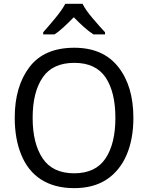

<svg xmlns="http://www.w3.org/2000/svg" viewBox="-20 -975 775 1005"><path d="M678.2 -357.9C678.2 -468.8 651.9 -557.6 599.1 -624.5C546.4 -691.4 469.7 -725.1 369.1 -725.1C263.7 -725.1 185.5 -691.4 134.3 -624C83 -556.6 57.1 -468.3 57.1 -358.9C57.1 -285.2 68.4 -220.2 91.3 -165C136.2 -54.2 228 9.8 368.2 9.8C436 9.8 493.2 -5.4 539.1 -36.1C630.9 -97.2 678.2 -211.4 678.2 -357.9ZM150.9 -357.9C150.9 -448.2 168.5 -518.6 203.6 -569.8C238.3 -620.6 293.5 -646 369.1 -646C443.8 -646 498 -620.6 532.7 -569.8C566.9 -518.6 584 -448.2 584 -357.9C584 -268.1 566.9 -197.3 532.2 -145.5C497.6 -93.8 442.9 -67.9 368.2 -67.9C293.5 -67.9 238.3 -93.8 203.6 -145.5C168.5 -197.3 150.9 -268.1 150.9 -357.9ZM321.8 -955.1C309.6 -932.1 291.5 -906.7 267.6 -877.9C243.7 -849.1 223.1 -825.2 206.1 -806.2V-794.9H265.1C298.3 -816.4 331.1 -849.1 366.2 -884.8C400.9 -849.1 435.5 -816.4 469.2 -794.9H529.8V-806.2C511.7 -825.2 490.7 -849.1 466.3 -877.9C441.4 -906.7 423.3 -932.1 412.1 -955.1Z"/></svg>

Font: Avrile Sans
Style: Regular
Weight: 400
Designer: Monotype Design Team, Google (font), Stefan Peev (BGR Cyrillic), Cristiano Sobral (main changes)
Foundry: The Avrile Sans Project Authors
Version: Version 3.110